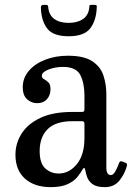

<svg xmlns="http://www.w3.org/2000/svg" viewBox="-20 -759 542 789"><path d="M43.5 -123Q43.5 -170 68.8 -210Q94 -250 145.8 -274.5Q197.5 -299 277.5 -299H314Q322.5 -299 324.8 -301Q327 -303 327 -312V-367Q327 -417.5 310 -450.8Q293 -484 239 -484Q206 -484 179 -473.2Q152 -462.5 152 -447.5Q152 -438.5 160.8 -433.8Q169.5 -429 178.5 -420.8Q187.5 -412.5 187.5 -393Q187.5 -367.5 172.8 -351.2Q158 -335 132.5 -335Q109 -335 91.2 -351.2Q73.5 -367.5 73.5 -400.5Q73.5 -439 98.8 -468.2Q124 -497.5 166.2 -513.8Q208.5 -530 259 -530Q325 -530 359 -507.5Q393 -485 405 -448.8Q417 -412.5 417 -372V-71Q417 -39.5 435.5 -39.5Q445 -39.5 453.5 -54Q462 -68.5 469.5 -89.5Q472 -98.5 482 -95.5L497 -89.5Q503.5 -87 501.5 -77.5Q492.5 -44 470.8 -17Q449 10 411.5 10H411Q377 10 360.5 -2.2Q344 -14.5 338.2 -31Q332.5 -47.5 330.5 -59.5Q327 -78 317 -59Q311 -48 297.8 -31.5Q284.5 -15 258.5 -2.5Q232.5 10 188.5 10Q121.5 10 82.5 -25Q43.5 -60 43.5 -123ZM143 -138Q143 -88 166 -67Q189 -46 221 -46Q264.5 -46 295.8 -84.5Q327 -123 327 -191V-251Q327 -261 317 -261H277.5Q209 -261 176 -228.5Q143 -196 143 -138ZM262 -610Q197.5 -610 173.2 -642.8Q149 -675.5 148 -729.5Q148 -739 159.5 -739H169Q177.5 -739 178 -731Q180.5 -697.5 203 -681.2Q225.5 -665 262 -665Q296.5 -665 319.2 -679.5Q342 -694 346.5 -724.5Q347.5 -731.5 347.5 -735.2Q347.5 -739 356.5 -739H367.5Q375.5 -739 376.8 -736.8Q378 -734.5 377.5 -727Q375.5 -674.5 350.5 -642.2Q325.5 -610 262 -610Z"/></svg>

Font: Besley* Narrow
Style: Regular
Weight: 400
Width: 4
Designer: Owen Earl
Foundry: indestructible type*
Version: Version 3.000; ttfautohint (v1.8.3)